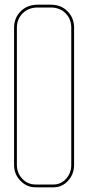

<svg xmlns="http://www.w3.org/2000/svg" viewBox="-20 -799 376 819"><path d="M132 0Q94 0 67 -28Q40 -56 40 -96V-681Q40 -722 68 -750.5Q96 -779 142 -779H196Q241 -779 268.5 -750.5Q296 -722 296 -681V-96Q296 -56 270.5 -28Q245 0 208 0ZM52 -96Q52 -61 75 -36.5Q98 -12 132 -12H208Q240 -12 262 -36.5Q284 -61 284 -96V-681Q284 -717 260 -742Q236 -767 196 -767H142Q101 -767 76.5 -742Q52 -717 52 -681Z"/></svg>

Font: Moirai One
Style: Regular
Weight: 400
Designer: Jiyeon Park
Foundry: JAMO
Version: Version 1.000; ttfautohint (v1.8.4.7-5d5b);gftools[0.9.29]